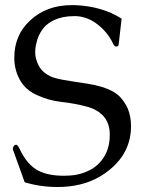

<svg xmlns="http://www.w3.org/2000/svg" viewBox="-20 -728 565 767"><path d="M261.2 -26.9Q300.8 -29.3 337.2 -47.6Q373.5 -65.9 395.5 -101.1Q418.5 -137.7 418.5 -189.5V-194.8Q417 -250 376.5 -279.3Q357.9 -293 331.5 -300.8Q279.8 -314.9 225.8 -320.8Q171.9 -326.7 123.5 -350.1Q80.1 -370.6 58.6 -410.4Q37.1 -450.2 37.1 -497.1Q37.1 -588.9 101.1 -647Q166.5 -707.5 266.1 -707.5H280.8Q389.6 -702.6 465.8 -653.3L454.1 -550.8Q453.1 -542 444.8 -542H442.9Q436.5 -542.5 430.7 -555.7Q409.7 -599.6 369.6 -630.6Q329.6 -661.6 283.2 -663.6H275.4Q230.5 -663.6 195.3 -647.5Q172.4 -635.7 158.7 -621.6Q146 -607.9 136.2 -587.9Q128.4 -571.8 124 -550.3Q120.6 -534.7 120.6 -520.5Q120.6 -501.5 126.5 -485.4Q136.7 -452.6 161.6 -435.1Q180.7 -420.9 203.1 -415.5Q215.3 -412.1 232.9 -408.9Q250.5 -405.8 269.5 -402.8Q297.4 -398.4 328.4 -393.8Q359.4 -389.2 388.7 -380.4Q437.5 -364.7 461.4 -338.9Q479 -318.8 490.2 -294.9Q503.4 -262.7 503.4 -224.1Q503.4 -119.6 418.5 -50.3Q374.5 -14.2 321.3 2.9Q278.3 16.6 229.5 18.6Q218.8 19 208.5 19Q140.6 19 78.6 0L32.2 -128.9Q31.2 -131.3 31.2 -133.8Q31.2 -138.7 34.7 -143.6Q38.6 -149.9 44.9 -149.9Q50.8 -148.4 57.1 -135.7Q88.4 -67.9 135.7 -44.9Q174.8 -25.9 234.9 -25.9Q247.6 -25.9 261.2 -26.9Z"/></svg>

Font: Caudex
Style: Regular
Weight: 400
Version: Version 1.01